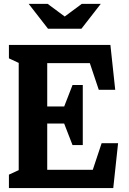

<svg xmlns="http://www.w3.org/2000/svg" viewBox="-20 -959 660 979"><path d="M25.5 -68.5 108.2 -106.6 75.4 -50.4V-660.8L96.5 -628.4L25.5 -661.5V-730H542.9L567.5 -501.2H483.6L430.8 -658.8L459.8 -637.2H204.8L220.8 -654.2V-393.5L186.7 -416H329.2L298.8 -394.1L349.8 -525.5H402.1V-219.2H349.8L298.8 -350.6L328.8 -329.2H186.7L220.8 -358V-61.6L188.9 -93.2H474.4L445.8 -71.2L498.2 -228.8H582.1L557.5 0H25.5ZM224.8 -812.5H395.2L493.9 -939.4H397.2L310 -874.8L222.8 -939.4H126.1Z"/></svg>

Font: Monaspace Xenon Var
Style: Regular
Weight: 400
Designer: Riley Cran and the Lettermatic Team
Version: Version 1.000 (Monaspace Xenon Var)